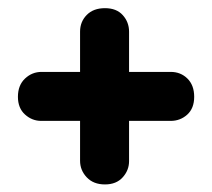

<svg xmlns="http://www.w3.org/2000/svg" viewBox="-20 -584 532 482"><path d="M25 -341Q25 -370 42.8 -386.8Q60.5 -403.5 84.5 -403.5H408.5Q433.5 -403.5 450.5 -386.8Q467.5 -370 467.5 -341Q467.5 -312 450 -296.2Q432.5 -280.5 408.5 -280.5H83.5Q60.5 -280.5 42.8 -296.5Q25 -312.5 25 -341ZM243.5 -121Q214.5 -121 197.8 -138.8Q181 -156.5 181 -180.5V-504.5Q181 -529.5 197.8 -546.5Q214.5 -563.5 243.5 -563.5Q272.5 -563.5 288.2 -546Q304 -528.5 304 -504.5V-179.5Q304 -156.5 288 -138.8Q272 -121 243.5 -121Z"/></svg>

Font: Fraunces 144pt SuperSoft Black
Style: Regular
Weight: 900
Version: Version 1.000;[b76b70a41]